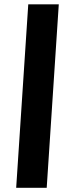

<svg xmlns="http://www.w3.org/2000/svg" viewBox="-20 -770 352 890"><path d="M196.5 100.5H55L111 -750H252.5Z"/></svg>

Font: Tourney Expanded Black
Style: Italic
Weight: 900
Width: 7
Italic angle: -12°
Designer: Tyler Finck
Foundry: Etcetera Type Co
Version: Version 1.010; ttfautohint (v1.8.3)